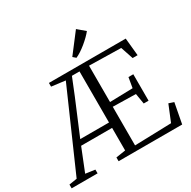

<svg xmlns="http://www.w3.org/2000/svg" viewBox="-251 -1187 1385 1390"><g transform="rotate(-30 441.5 -491.5)"><path d="M-43 0V-31.5L23 -42L311 -697.5L196 -712V-743H838L852.5 -596H811L776 -700.5L510 -706V-402L701.5 -407L716 -492H756.5V-271H716L701.5 -358.5L510 -362.5V-39.5L816 -48.5L871 -183L913 -169L881 0H349.5V-31.5L429.5 -44V-232.5H170.5L94.5 -42.5L173.5 -31.5L174 0ZM189 -277.5H429.5V-704.5H366L310.5 -567ZM459.5 -801 436.5 -821 560.5 -983 622 -931Q610 -915.5 590.5 -896.2Q571 -877 548 -858Q525 -839 502 -824Q479 -809 460.5 -801Z"/></g></svg>

Font: Merriweather 72pt Light
Style: Regular
Weight: 300
Version: Version 2.100